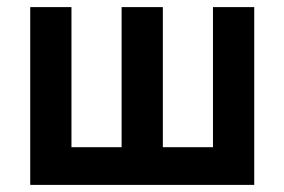

<svg xmlns="http://www.w3.org/2000/svg" viewBox="-20 -520 800 540"><path d="M65 -500H181V-106H322V-500H438V-106H579V-500H695V0H65Z"/></svg>

Font: PT Root UI Bold
Style: Regular
Weight: 700
Designer: Vitaly Kuzmin
Foundry: ParaType Ltd.
Version: Version 2.000G